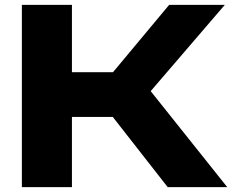

<svg xmlns="http://www.w3.org/2000/svg" viewBox="-20 -770 955 790"><path d="M276 0V-289H444L670 0H915L600 -395L905 -750H676L445 -473H276V-750H70V0Z"/></svg>

Font: Bounded
Style: Bold
Weight: 700
Designer: Vlad Churkin
Version: Version 3.0